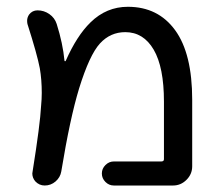

<svg xmlns="http://www.w3.org/2000/svg" viewBox="-20 -578 661 577"><path d="M322.3 -20.5Q307.6 -20.5 296.9 -31.2Q286.1 -42 286.1 -56.6Q286.1 -71.3 296.9 -82Q307.6 -92.8 322.3 -92.8H464.8Q472.7 -92.8 472.7 -99.6V-272.5Q472.7 -376 441.9 -428.7Q411.1 -481.4 356.4 -481.4Q311.5 -481.4 280.3 -447.3Q249 -413.1 217.8 -312.5Q190.4 -222.7 164.1 -62.5Q161.1 -44.9 147 -32.7Q132.8 -20.5 114.3 -20.5Q97.7 -20.5 85.9 -33.2Q77.1 -43.9 77.1 -56.6Q77.1 -59.6 78.1 -63.5Q100.6 -204.1 103.5 -259.8Q105.5 -280.3 105.5 -298.8Q105.5 -338.9 99.6 -373Q91.8 -414.1 62.5 -505.9Q61.5 -510.7 61.5 -515.6Q61.5 -525.4 67.4 -534.2Q77.1 -546.9 92.8 -546.9Q112.3 -546.9 128.4 -535.6Q144.5 -524.4 150.4 -505.9Q168.9 -447.3 173.8 -395.5Q173.8 -394.5 175.3 -394Q176.8 -393.6 177.7 -395.5Q210.9 -470.7 252 -510.7Q299.8 -557.6 364.3 -557.6Q455.1 -557.6 506.3 -487.3Q557.6 -417 557.6 -278.3V-78.1Q557.6 -54.7 540.5 -37.6Q523.4 -20.5 500 -20.5Z"/></svg>

Font: Gen Jyuu Gothic Regular
Style: Regular
Weight: 400
Designer: [Source Han Sans]
Ryoko NISHIZUKA  (kana & ideographs); Paul D. Hunt (Latin, Greek & Cyrillic); Wenlong ZHANG  (bopomofo
Version: Version 1.002.20150607